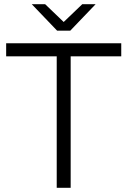

<svg xmlns="http://www.w3.org/2000/svg" viewBox="-20 -894 606 914"><path d="M250 -688H316.4V0H250ZM9.3 -625.7V-688H557.2V-625.7ZM314.5 -748H251.9L131.2 -874H194.9L283.2 -789.3L371.6 -874H435.2Z"/></svg>

Font: Roundo Variable
Style: Regular
Weight: 200
Designer: Shiva Nallaperumal
Foundry: Indian Type Foundry
Version: Version 2.000